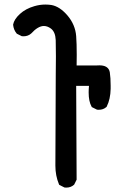

<svg xmlns="http://www.w3.org/2000/svg" viewBox="-20 -831 540 865"><path d="M229.5 -84.5Q230.5 -429.7 231.2 -494.6Q231.9 -559.6 231.9 -576.7Q231.9 -626.5 231 -650.4Q229.5 -687.5 209 -702.6Q193.4 -713.9 177.7 -713.9Q151.4 -713.9 120.6 -680.2Q106.4 -667.5 85.9 -667.5Q83 -667.5 78.1 -668L55.7 -679.2Q41.5 -695.8 39.1 -719.2V-720.2Q43.5 -744.1 69.6 -768.1Q95.7 -792 134.8 -803.2Q159.7 -810.5 184.1 -810.5Q197.8 -810.5 210.9 -808.6Q249 -802.2 284.2 -761Q319.3 -719.7 323.2 -668Q325.7 -634.8 325.7 -583.5Q325.7 -561.5 325.2 -536.1H414.6Q421.4 -536.6 427.7 -536.6Q463.9 -536.6 472.7 -512.7Q473.6 -509.3 474.6 -505.9Q478.5 -481 478.5 -445.3Q478.5 -438 478.5 -430.7Q477.5 -383.8 460.9 -351.1L460.4 -349.6L459 -348.6Q445.3 -336.4 424.8 -336.4Q421.9 -336.4 417 -336.9L393.6 -348.6L392.6 -350.6Q379.4 -374 379.4 -414.6Q379.4 -428.7 380.9 -444.3H323.2L325.2 -21.5L314 1L312.5 2Q298.8 14.2 278.3 14.2Q275.4 14.2 270.5 13.7L247.1 2L245.6 -1Q229.5 -39.6 229.5 -84.5Z"/></svg>

Font: Bakudai
Style: Bold
Weight: 700
Version: Version 1.48